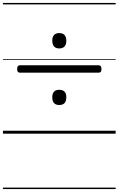

<svg xmlns="http://www.w3.org/2000/svg" viewBox="-20 -905 803 1300"><path d="M114 -413Q105 -413 100.5 -419Q96 -425 96 -437Q96 -463 114 -463H649Q658 -463 662.5 -456.5Q667 -450 667 -437Q667 -413 649 -413ZM381 -194Q358 -194 346 -207Q334 -220 334 -246Q334 -272 346 -284.5Q358 -297 381 -297Q405 -297 417 -284.5Q429 -272 429 -246Q429 -220 417 -207Q405 -194 381 -194ZM381 -577Q358 -577 346 -590.5Q334 -604 334 -629Q334 -655 346 -668Q358 -681 381 -681Q405 -681 417 -668Q429 -655 429 -629Q429 -604 417 -590.5Q405 -577 381 -577ZM0 365H763V375H0ZM0 -20H763V0H0ZM0 -505H763V-500H0ZM0 -885H763V-875H0Z"/></svg>

Font: Playwrite IT Moderna Guides
Style: Regular
Weight: 400
Designer: Veronika Burian, José Scaglione
Foundry: TypeTogether
Version: Version 1.003